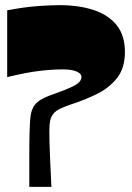

<svg xmlns="http://www.w3.org/2000/svg" viewBox="-20 -727 514 747"><path d="M94 0Q94 -24 94 -45Q94 -66 94 -85Q94 -104 94 -120Q94 -176 95 -209.5Q96 -243 97.5 -262Q99 -281 102 -291Q105 -301 109 -309Q117 -325 135.5 -337Q154 -349 189 -361Q234 -377 257.5 -388Q281 -399 289 -408.5Q297 -418 297 -427Q297 -435 290 -441.5Q283 -448 267 -452.5Q251 -457 223 -457Q182 -457 132 -451Q82 -445 8 -427V-687Q78 -700 129 -703.5Q180 -707 210 -707Q287 -707 344.5 -688Q402 -669 434 -629Q466 -589 466 -525Q466 -462 435.5 -423.5Q405 -385 357.5 -361.5Q310 -338 257 -321Q232 -313 210 -302Q188 -291 179 -270Q177 -266 175.5 -259Q174 -252 173 -242.5Q172 -233 172 -220Q172 -202 172.5 -175.5Q173 -149 175 -107Q177 -65 180 0Z"/></svg>

Font: Ojuju ExtraBold
Style: Regular
Weight: 800
Designer: Chisaokwu Joboson, Mirko Velimirovic
Foundry: Udi Foundry
Version: Version 1.000